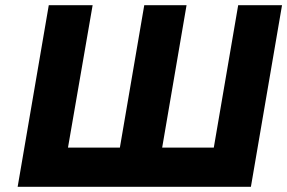

<svg xmlns="http://www.w3.org/2000/svg" viewBox="-20 -720 1107 740"><path d="M804 -151H605L699 -700H536L442 -151H242L337 -700H168L48 0H947L1067 -700H898Z"/></svg>

Font: Jost
Style: Bold Italic
Weight: 700
Italic angle: -5°
Version: Version 3.710